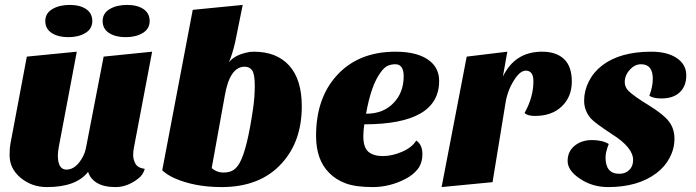

<svg xmlns="http://www.w3.org/2000/svg" viewBox="-20 -740 2828 780"><path d="M338 -42Q290 20 171 20Q109 20 64 -17.5Q19 -55 19 -109Q19 -139 22 -154L89 -510L292 -530L219 -144Q215 -122 215 -109Q215 -51 250 -51Q289 -51 317 -104Q326 -121 330 -143L401 -510L598 -530L524 -140Q521 -125 521 -109Q521 -93 530 -75.5Q539 -58 568 -54Q562 -30 541 -14Q497 20 449.5 20Q402 20 374 3Q346 -14 338 -42ZM263 -720Q305 -720 330 -703Q355 -686 355 -654.5Q355 -623 327 -606Q299 -589 257.5 -589Q216 -589 190 -606Q164 -623 164 -654.5Q164 -686 192.5 -703Q221 -720 263 -720ZM496 -720Q538 -720 563 -703Q588 -686 588 -654.5Q588 -623 560 -606Q532 -589 490.5 -589Q449 -589 423 -606Q397 -623 397 -654.5Q397 -686 425.5 -703Q454 -720 496 -720Z M639 -48 763 -700 966 -720 935 -567Q924 -520 910 -487Q932 -515 980 -526Q994 -530 1011 -530Q1104 -530 1155 -473.5Q1206 -417 1206 -308Q1206 -166 1125 -77Q1038 20 880 20Q771 20 689 -16Q660 -29 639 -48ZM840 -57Q861 -39 887 -39Q913 -39 928 -49Q943 -59 954 -79Q984 -133 1008 -298Q1015 -345 1015 -392Q1015 -439 1004.5 -454Q994 -469 974 -469Q913 -469 893 -350Z M1671 -169Q1696 -152 1696 -114.5Q1696 -77 1677 -53Q1658 -29 1627 -13Q1563 20 1494 20Q1425 20 1384.5 5Q1344 -10 1317 -38Q1264 -91 1264 -188Q1264 -339 1346 -431Q1434 -530 1587 -530Q1682 -530 1729 -490Q1764 -460 1764 -411Q1764 -235 1460 -235Q1456 -209 1456 -187Q1456 -141 1476.5 -123.5Q1497 -106 1535 -106Q1573 -106 1613.5 -123.5Q1654 -141 1671 -169ZM1467 -278Q1538 -278 1579 -322Q1620 -364 1620 -431Q1620 -454 1611.5 -466.5Q1603 -479 1586 -479Q1569 -479 1554.5 -472.5Q1540 -466 1525 -444Q1488 -394 1467 -278Z M2111 -281Q2147 -345 2147 -410Q2147 -453 2116 -453Q2092 -453 2067 -412Q2041 -371 2033 -318L1981 0L1774 20L1876 -510L2041 -530L2023 -429Q2072 -530 2182 -530Q2240 -530 2271.5 -500Q2303 -470 2303 -408.5Q2303 -347 2262.5 -308Q2222 -269 2153 -269Q2123 -269 2111 -281Z M2618 -351Q2632 -388 2632 -420Q2632 -479 2584 -479Q2559 -479 2538.5 -456.5Q2518 -434 2518 -406Q2518 -386 2534 -370Q2557 -348 2616 -312Q2675 -276 2697.5 -246.5Q2720 -217 2720 -176.5Q2720 -136 2700.5 -99Q2681 -62 2646 -36Q2571 20 2451 20Q2386 20 2336 -14Q2286 -47 2286 -86Q2286 -125 2314.5 -148Q2343 -171 2385 -171Q2427 -171 2453 -155Q2440 -122 2440 -100Q2440 -34 2496 -34Q2520 -34 2536 -49Q2552 -64 2552 -90Q2552 -141 2466 -195Q2396 -241 2380 -259Q2353 -291 2353 -331Q2353 -371 2372 -409Q2391 -447 2426 -474Q2499 -530 2626 -530Q2691 -530 2729.5 -504Q2768 -478 2768 -434Q2768 -390 2741.5 -365Q2715 -340 2667 -340Q2634 -340 2618 -351Z"/></svg>

Font: Sansita One
Style: Regular
Weight: 400
Designer: Pablo Cosgaya
Foundry: Omnibus-Type
Version: Version 1.001